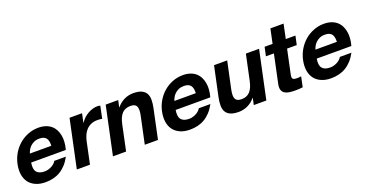

<svg xmlns="http://www.w3.org/2000/svg" viewBox="-33 -1301 3714 1943"><g transform="rotate(-20 1824.5 -329.5)"><path d="M145 -224.1Q133.3 -154.8 158.7 -123.8Q184.1 -92.8 244.1 -92.8Q265.6 -92.8 285.9 -98.9Q306.2 -105 323 -114.5Q339.8 -124 352.3 -136Q364.7 -147.9 370.6 -160.2H495.6Q470.7 -113.8 440.4 -80.8Q410.2 -47.9 375.2 -27.1Q340.3 -6.3 300.5 3.4Q260.7 13.2 216.8 13.2Q155.8 13.2 111.1 -6.6Q66.4 -26.4 39.6 -62Q12.7 -97.7 5.1 -147.7Q-2.4 -197.8 10.3 -257.8Q22.5 -315.9 52.2 -366Q82 -416 124.8 -452.6Q167.5 -489.3 220.7 -510Q273.9 -530.8 332.5 -530.8Q376.5 -530.8 410.6 -519Q444.8 -507.3 469 -486.6Q493.2 -465.8 508.1 -437Q522.9 -408.2 529.1 -374Q535.2 -339.8 532.2 -301.8Q529.3 -263.7 518.1 -224.1ZM395 -314Q396 -341.3 391.8 -361.8Q387.7 -382.3 377.2 -396Q366.7 -409.7 349.1 -416.7Q331.5 -423.8 305.7 -423.8Q271 -423.8 246.3 -412.4Q221.7 -400.9 204.8 -384Q188 -367.2 178.2 -348.1Q168.5 -329.1 164.1 -314Z M799.8 -517.1 779.3 -420.9H781.2Q796.4 -445.3 817.9 -465.6Q839.4 -485.8 864.3 -500.2Q889.2 -514.6 916.3 -522.7Q943.4 -530.8 969.7 -530.8Q976.6 -530.8 984.1 -529.5Q991.7 -528.3 999.5 -525.9L971.7 -394Q961.9 -396.5 948 -397.7Q934.1 -398.9 921.4 -398.9Q881.8 -398.9 852.3 -386Q822.8 -373 801.5 -350.6Q780.3 -328.1 766.8 -297.9Q753.4 -267.6 746.1 -232.9L696.8 0H555.2L665 -517.1Z M1189 -517.1 1173.3 -444.8H1176.3Q1194.8 -467.3 1216.1 -483.6Q1237.3 -500 1260.3 -510.5Q1283.2 -521 1306.9 -525.9Q1330.6 -530.8 1353 -530.8Q1409.7 -530.8 1442.9 -515.4Q1476.1 -500 1491.5 -472.2Q1506.8 -444.3 1506.8 -405Q1506.8 -365.7 1496.6 -317.9L1429.2 0H1287.1L1349.1 -292Q1362.8 -356 1349.4 -387.5Q1335.9 -418.9 1285.2 -418.9Q1256.3 -418.9 1233.6 -410.6Q1210.9 -402.3 1193.6 -384.3Q1176.3 -366.2 1163.8 -338.4Q1151.4 -310.5 1143.1 -271L1085.9 0H944.3L1054.2 -517.1Z M1701.2 -224.1Q1689.5 -154.8 1714.8 -123.8Q1740.2 -92.8 1800.3 -92.8Q1821.8 -92.8 1842 -98.9Q1862.3 -105 1879.2 -114.5Q1896 -124 1908.4 -136Q1920.9 -147.9 1926.8 -160.2H2051.8Q2026.9 -113.8 1996.6 -80.8Q1966.3 -47.9 1931.4 -27.1Q1896.5 -6.3 1856.7 3.4Q1816.9 13.2 1772.9 13.2Q1711.9 13.2 1667.2 -6.6Q1622.6 -26.4 1595.7 -62Q1568.8 -97.7 1561.3 -147.7Q1553.7 -197.8 1566.4 -257.8Q1578.6 -315.9 1608.4 -366Q1638.2 -416 1680.9 -452.6Q1723.6 -489.3 1776.9 -510Q1830.1 -530.8 1888.7 -530.8Q1932.6 -530.8 1966.8 -519Q2001 -507.3 2025.1 -486.6Q2049.3 -465.8 2064.2 -437Q2079.1 -408.2 2085.2 -374Q2091.3 -339.8 2088.4 -301.8Q2085.4 -263.7 2074.2 -224.1ZM1951.2 -314Q1952.1 -341.3 1948 -361.8Q1943.8 -382.3 1933.3 -396Q1922.9 -409.7 1905.3 -416.7Q1887.7 -423.8 1861.8 -423.8Q1827.1 -423.8 1802.5 -412.4Q1777.8 -400.9 1761 -384Q1744.1 -367.2 1734.4 -348.1Q1724.6 -329.1 1720.2 -314Z M2460.9 0 2476.1 -71.8H2473.1Q2455.1 -49.3 2433.8 -33.2Q2412.6 -17.1 2389.6 -6.8Q2366.7 3.4 2343.3 8.3Q2319.8 13.2 2297.4 13.2Q2240.7 13.2 2207.3 -1.7Q2173.8 -16.6 2158.4 -44.4Q2143.1 -72.3 2143.1 -111.6Q2143.1 -150.9 2153.3 -199.2L2221.2 -517.1H2362.8L2300.3 -225.1Q2293.9 -193.4 2293.5 -169.4Q2293 -145.5 2300.3 -129.6Q2307.6 -113.8 2323.5 -106Q2339.4 -98.1 2364.7 -98.1Q2393.6 -98.1 2416 -106.4Q2438.5 -114.7 2455.8 -132.8Q2473.1 -150.9 2485.6 -178.7Q2498 -206.5 2506.3 -246.1L2564 -517.1H2706.1L2596.2 0Z M3097.7 -517.1 3077.1 -421.9H2973.1L2918.9 -166Q2915 -147.9 2915.3 -136.5Q2915.5 -125 2920.9 -118.2Q2926.3 -111.3 2937.3 -108.6Q2948.2 -106 2966.3 -106Q2978.5 -106 2989.7 -106.7Q3001 -107.4 3010.7 -109.9L2987.8 0Q2969.2 2.9 2947 3.9Q2924.8 4.9 2903.3 4.9Q2870.6 4.9 2841.8 0.5Q2813 -3.9 2793.5 -17.1Q2773.9 -30.3 2766.1 -54.2Q2758.3 -78.1 2766.6 -117.2L2831.1 -421.9H2745.1L2765.6 -517.1H2851.6L2884.3 -671.9H3026.4L2993.7 -517.1Z M3220.2 -224.1Q3208.5 -154.8 3233.9 -123.8Q3259.3 -92.8 3319.3 -92.8Q3340.8 -92.8 3361.1 -98.9Q3381.3 -105 3398.2 -114.5Q3415 -124 3427.5 -136Q3439.9 -147.9 3445.8 -160.2H3570.8Q3545.9 -113.8 3515.6 -80.8Q3485.4 -47.9 3450.4 -27.1Q3415.5 -6.3 3375.7 3.4Q3335.9 13.2 3292 13.2Q3231 13.2 3186.3 -6.6Q3141.6 -26.4 3114.7 -62Q3087.9 -97.7 3080.3 -147.7Q3072.8 -197.8 3085.4 -257.8Q3097.7 -315.9 3127.4 -366Q3157.2 -416 3200 -452.6Q3242.7 -489.3 3295.9 -510Q3349.1 -530.8 3407.7 -530.8Q3451.7 -530.8 3485.8 -519Q3520 -507.3 3544.2 -486.6Q3568.4 -465.8 3583.3 -437Q3598.1 -408.2 3604.2 -374Q3610.4 -339.8 3607.4 -301.8Q3604.5 -263.7 3593.3 -224.1ZM3470.2 -314Q3471.2 -341.3 3467 -361.8Q3462.9 -382.3 3452.4 -396Q3441.9 -409.7 3424.3 -416.7Q3406.7 -423.8 3380.9 -423.8Q3346.2 -423.8 3321.5 -412.4Q3296.9 -400.9 3280 -384Q3263.2 -367.2 3253.4 -348.1Q3243.7 -329.1 3239.3 -314Z"/></g></svg>

Font: XB Khoramshahr
Style: Bold Italic
Weight: 700
Italic angle: -12°
Designer: Behnam
Foundry: Irmug
Version: Version 8.005 2009